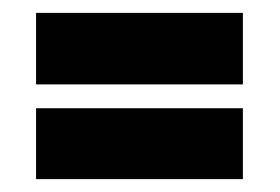

<svg xmlns="http://www.w3.org/2000/svg" viewBox="-20 -483 435 298"><path d="M36 -352H357V-463H36ZM36 -205H357V-315H36Z"/></svg>

Font: Advent Pro ExtraBold
Style: Regular
Weight: 800
Designer: VivaRado, Andreas Kalpakidis
Foundry: VivaRado, Andreas Kalpakidis
Version: Version 3.000